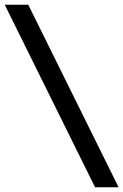

<svg xmlns="http://www.w3.org/2000/svg" viewBox="-43 -745 519 808"><path d="M-23 -725H76L456 43H357Z"/></svg>

Font: Sarabun Medium
Style: Regular
Weight: 500
Designer: Suppakit Chalermlarp | Katatrad Co.,Ltd.
Foundry: Cadson Demak Co.,Ltd.
Version: Version 1.000; ttfautohint (v1.6)